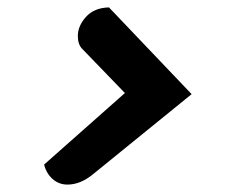

<svg xmlns="http://www.w3.org/2000/svg" viewBox="-20 -504 612 518"><path d="M162 -6Q139 -6 122 -21Q105 -36 99 -60L317 -253L202 -372Q190 -384 190 -407Q190 -434 212 -458.5Q234 -483 274 -484L497 -250L231 -34Q197 -6 162 -6Z"/></svg>

Font: Sansita ExtraBold Italic
Style: Regular
Weight: 800
Italic angle: -11°
Designer: Pablo Cosgaya
Foundry: Omnibus-Type
Version: Version 1.006